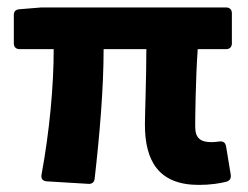

<svg xmlns="http://www.w3.org/2000/svg" viewBox="-20 -492 674 522"><path d="M374 -153.3C374 -54.7 411.1 10.7 520.5 10.7C550.8 10.7 577.1 6.8 595.7 2C605.5 -1 608.4 -7.8 607.4 -16.6L594.7 -93.8C592.8 -104.5 586.9 -108.4 577.1 -107.4C568.4 -106.4 561.5 -105.5 555.7 -105.5C526.4 -105.5 510.7 -115.2 510.7 -147.5C510.7 -168 511.7 -278.3 517.6 -358.4H594.7C604.5 -358.4 610.4 -364.3 610.4 -374V-456.1C610.4 -465.8 604.5 -471.7 594.7 -471.7H91.8L32.2 -466.8C22.5 -465.8 17.6 -460.9 17.6 -451.2V-374C17.6 -364.3 23.4 -358.4 33.2 -358.4H126C126 -260.7 115.2 -137.7 92.8 -16.6C90.8 -5.9 96.7 0 106.4 1L219.7 7.8C229.5 8.8 236.3 3.9 237.3 -5.9C251 -126 261.7 -252 261.7 -358.4H377.9C377.9 -282.2 374 -179.7 374 -153.3Z"/></svg>

Font: Ed Sans Neue
Style: Bold
Weight: 700
Designer: Stephen Hutchings
Version: Version 1.004;PS 001.004;hotconv 1.0.88;makeotf.lib2.5.64775